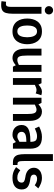

<svg xmlns="http://www.w3.org/2000/svg" viewBox="1138 -1930 949 3362"><g transform="rotate(90 1613.0 -248.5)"><path d="M112 -558Q81 -558 60 -579Q39 -600 39 -630Q39 -660 60 -681.5Q81 -703 112 -703Q142 -703 163 -681.5Q184 -660 184 -630Q184 -600 163 -579Q142 -558 112 -558ZM172 -500V0Q172 77 158.5 122Q145 167 112 186.5Q79 206 19 206Q-20 206 -48 200L-38 120Q-27 121 -18.5 122Q-10 123 -1 123Q31 123 41.5 101Q52 79 52 33V-500Z M256 -250Q256 -298 267.5 -344Q279 -390 305.5 -427Q332 -464 375 -486Q418 -508 481 -508Q543 -508 586 -486Q629 -464 655.5 -427Q682 -390 694 -344Q706 -298 706 -250Q706 -202 694 -156Q682 -110 655.5 -73Q629 -36 586 -14Q543 8 481 8Q418 8 375 -14Q332 -36 305.5 -73Q279 -110 267.5 -156Q256 -202 256 -250ZM378 -250Q378 -222 382 -191.5Q386 -161 397 -135Q408 -109 428 -93Q448 -77 481 -77Q513 -77 533 -93Q553 -109 564 -135Q575 -161 579.5 -191.5Q584 -222 584 -250Q584 -278 579.5 -308Q575 -338 564 -364Q553 -390 533 -406Q513 -422 481 -422Q448 -422 428 -406Q408 -390 397 -364Q386 -338 382 -308Q378 -278 378 -250Z M949 8Q873 8 830 -45.5Q787 -99 785 -198L784 -250V-500H904V-250Q904 -155 919.5 -116Q935 -77 980 -77Q1002 -77 1025 -85Q1048 -93 1069 -104V-500H1189V0H1099L1074 -50Q1048 -27 1016 -9.5Q984 8 950 8Q949 8 949 8Z M1567 -398Q1537 -413 1507 -413Q1487 -413 1463.5 -404Q1440 -395 1418 -384V0H1298V-500H1388L1414 -447Q1440 -472 1471.5 -490Q1503 -508 1537 -508H1538Q1554 -508 1570 -504.5Q1586 -501 1599 -497Z M2048 0H1928V-250Q1928 -338 1912 -375.5Q1896 -413 1852 -413Q1832 -413 1808.5 -404Q1785 -395 1763 -384V0H1643V-500H1733L1759 -447Q1785 -472 1816.5 -490Q1848 -508 1882 -508H1883Q1959 -508 2002.5 -454.5Q2046 -401 2048 -302V-250Z M2240 -153Q2240 -119 2262 -98Q2284 -77 2324 -77Q2344 -77 2368 -88.5Q2392 -100 2415 -115V-235Q2317 -235 2278.5 -214.5Q2240 -194 2240 -153ZM2295 8Q2210 8 2165 -38Q2120 -84 2120 -153Q2120 -233 2186.5 -269Q2253 -305 2390 -305H2415Q2415 -371 2394 -396.5Q2373 -422 2315 -422Q2284 -422 2253 -412Q2222 -402 2202 -392.5Q2182 -383 2182 -383L2147 -458Q2147 -458 2172.5 -470.5Q2198 -483 2240 -495.5Q2282 -508 2330 -508Q2439 -508 2487 -457.5Q2535 -407 2535 -302V0H2445L2418 -52Q2393 -28 2361.5 -10Q2330 8 2295 8Z M2796 -80H2821V0H2776Q2714 0 2682.5 -26.5Q2651 -53 2641 -97.5Q2631 -142 2631 -196V-700H2751V-196Q2751 -166 2753 -139.5Q2755 -113 2764.5 -96.5Q2774 -80 2796 -80Z M2858 -55 2913 -129Q2939 -108 2968 -92.5Q2997 -77 3044 -77Q3086 -77 3107.5 -98Q3129 -119 3129 -153Q3129 -182 3106.5 -196Q3084 -210 3034 -217Q2958 -226 2913.5 -265Q2869 -304 2869 -366Q2869 -410 2892.5 -442Q2916 -474 2955.5 -491Q2995 -508 3044 -508Q3100 -508 3149.5 -487.5Q3199 -467 3230 -444L3175 -382Q3154 -397 3125.5 -410Q3097 -423 3059 -423Q3028 -423 3008.5 -407.5Q2989 -392 2989 -366Q2989 -314 3059 -305Q3158 -294 3203.5 -259Q3249 -224 3249 -153Q3249 -78 3197.5 -35Q3146 8 3044 8Q2997 8 2961 -3Q2925 -14 2899.5 -29Q2874 -44 2858 -55Z"/></g></svg>

Font: Epunda Sans SemiBold
Style: Regular
Weight: 600
Designer: Simon Atzbach
Foundry: typofactur
Version: Version 2.204; ttfautohint (v1.8.4.7-5d5b)